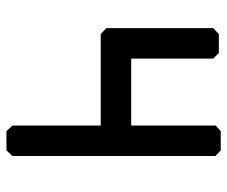

<svg xmlns="http://www.w3.org/2000/svg" viewBox="-76 -652 722 611"><g transform="rotate(90 285.5 -347.0)"><path d="M398 -688H459L477 -671V-25L459 -6H398L380 -25V-306H89L70 -324V-664L89 -682H149L167 -664V-403H380V-672Z"/></g></svg>

Font: Ekushey Kolom
Style: Bold
Weight: 700
Designer: Al Mamun Sumon
Foundry: Al Mamun Sumon
Version: Version 1.0